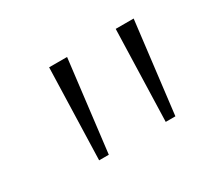

<svg xmlns="http://www.w3.org/2000/svg" viewBox="-67 -813 529 482"><g transform="rotate(-30 197.5 -572.5)"><path d="M131 -440H103L111 -705H163ZM324 -440H296L304 -705H356Z"/></g></svg>

Font: Iunito ExtraLight
Style: Italic
Weight: 200
Italic angle: -4.541°
Designer: Vernon Adams
Foundry: Vernon Adams
Version: Version 2.001;November 30, 2019;FontCreator 12.0.0.2547 64-b